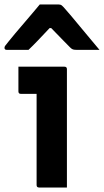

<svg xmlns="http://www.w3.org/2000/svg" viewBox="-40 -835 463 855"><path d="M123 -11V-417H53Q42 -417 42 -428V-538H247Q258 -538 258 -527V0H134Q123 0 123 -11ZM137 -815H222Q230 -815 235 -811Q240 -807 252 -793Q260 -784 277.5 -763.5Q295 -743 317 -716Q339 -689 362 -662Q385 -635 403 -613H301Q290 -613 284.5 -615Q279 -617 272 -624Q263 -633 242 -654.5Q221 -676 188 -710H181Q150 -677 128 -654Q106 -631 87 -613H-10Q-20 -613 -20 -622Q-20 -627 -17 -631Q-14 -635 -2 -650Q9 -664 28 -686.5Q47 -709 68.5 -734Q90 -759 108.5 -781Q127 -803 137 -815Z"/></svg>

Font: Recursive Sn Lnr St
Style: Bold
Weight: 700
Version: Version 1.079;hotconv 1.0.112;makeotfexe 2.5.65598; ttfautoh